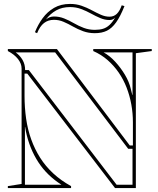

<svg xmlns="http://www.w3.org/2000/svg" viewBox="-20 -958 807 978"><path d="M20 0V-10L90 -21V-609Q90 -634 71.5 -657.5Q53 -681 20 -698V-708H270L641 -217H657V-335Q657 -381 649 -425.5Q641 -470 625 -511.5Q609 -553 584.5 -588.5Q560 -624 528 -652Q496 -680 455 -698V-708H753V-698L672 -687V0H566L119 -583H105V-471Q105 -410 113 -354Q121 -298 139 -248Q157 -198 184.5 -154.5Q212 -111 251.5 -74.5Q291 -38 342 -10V0ZM107 -17H293Q257 -40 227.5 -68.5Q198 -97 175.5 -131.5Q153 -166 137 -205.5Q121 -245 112 -288L108 -311H107ZM574 -17H655V-200H633L261 -691H60Q82 -675 95 -652.5Q108 -630 108 -601H127ZM654 -474H655V-691H508Q539 -674 567 -643.5Q595 -613 616.5 -577Q638 -541 646 -506ZM463 -789Q431 -789 403.5 -799Q376 -809 351.5 -823Q327 -837 303.5 -847Q280 -857 255 -857Q225 -857 204 -840.5Q183 -824 169 -789L158 -794Q173 -832 197 -865Q221 -898 255.5 -918Q290 -938 337 -938Q369 -938 396 -928.5Q423 -919 447 -906Q471 -893 493.5 -883Q516 -873 538 -873Q560 -873 575 -887.5Q590 -902 600 -931L614 -927Q593 -874 571.5 -844Q550 -814 524.5 -801.5Q499 -789 463 -789ZM463 -806Q487 -806 505 -811.5Q523 -817 538 -831Q553 -845 567 -869Q562 -863 554.5 -859.5Q547 -856 538 -856Q514 -856 490.5 -866Q467 -876 443.5 -889Q420 -902 393.5 -912Q367 -922 337 -922Q296 -922 266 -905Q236 -888 214 -859Q223 -866 233 -870Q243 -874 255 -874Q282 -874 307 -864Q332 -854 356 -840Q380 -826 406.5 -816Q433 -806 463 -806Z"/></svg>

Font: Kalnia Glaze Thin SemiBold
Style: Regular
Weight: 600
Version: Version 1.110